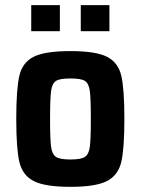

<svg xmlns="http://www.w3.org/2000/svg" viewBox="-20 -716 546 744"><path d="M43 -255Q43 -371 55 -422.5Q67 -474 110.5 -496Q154 -518 253 -518Q351 -518 394.5 -496Q438 -474 450 -422.5Q462 -371 462 -255Q462 -140 450 -88.5Q438 -37 394.5 -14.5Q351 8 253 8Q154 8 110.5 -14.5Q67 -37 55 -88.5Q43 -140 43 -255ZM332 -255Q332 -335 328 -364Q324 -393 309 -402.5Q294 -412 253 -412Q212 -412 197 -402.5Q182 -393 178 -364Q174 -335 174 -255Q174 -175 178 -146.5Q182 -118 197 -108Q212 -98 253 -98Q294 -98 309 -108Q324 -118 328 -146.5Q332 -175 332 -255ZM101 -595V-696H212V-595ZM293 -595V-696H404V-595Z"/></svg>

Font: Saira Semi Condensed SemiBold
Style: Regular
Weight: 600
Width: 4
Designer: Hector Gatti with collaboration of the Omnibus-Type team
Foundry: Omnibus-Type
Version: Version 1.001; ttfautohint (v1.8)